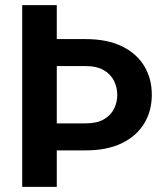

<svg xmlns="http://www.w3.org/2000/svg" viewBox="-20 -731 647 751"><path d="M66.9 -710.9H202.1V0H66.9ZM114.9 -578.1H314.6Q398.8 -578.1 456.5 -550.1Q514.2 -522.1 544 -473Q573.8 -423.9 573.8 -360.4Q573.8 -297.3 544 -248Q514.2 -198.8 456.5 -170.8Q398.8 -142.8 314.6 -142.8H182V-248.4H314.6Q359.2 -248.4 386.4 -264.4Q413.6 -280.3 426.1 -305.6Q438.7 -330.9 438.7 -359.4Q438.7 -388.6 426.1 -414.4Q413.6 -440.1 386.4 -456.3Q359.2 -472.5 314.6 -472.5H201.7Z"/></svg>

Font: Vazirmatn
Style: Regular
Weight: 400
Designer: Saber Rastikerdar
Foundry: Saber Rastikerdar
Version: Version 33.003;September 2, 2022;FontCreator 14.0.0.2862 64-